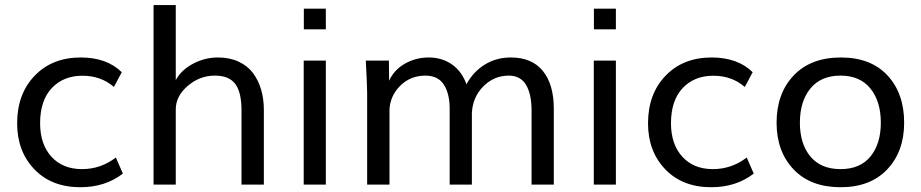

<svg xmlns="http://www.w3.org/2000/svg" viewBox="-20 -746 3724 776"><path d="M304.7 10.7Q188.5 10.7 118.9 -61.8Q49.3 -134.3 49.3 -247.6Q49.3 -366.2 120.1 -439.9Q190.9 -513.7 306.6 -513.7Q411.6 -513.7 472.2 -454.1L440.4 -394.5Q388.2 -439.9 313 -439.9Q236.3 -439.9 189.2 -389.9Q142.1 -339.8 142.1 -248Q142.1 -163.1 187.7 -112.8Q233.4 -62.5 311.5 -62.5Q387.2 -62.5 448.2 -109.4L476.6 -44.4Q405.3 10.7 304.7 10.7Z M600.6 0V-725.6H690.4V-422.4Q712.9 -463.4 760.3 -488.5Q807.6 -513.7 860.8 -513.7Q907.7 -513.7 943.8 -497.1Q980 -480.5 1002 -451.4Q1023.9 -422.4 1035.2 -384.5Q1046.4 -346.7 1046.4 -302.2V0H956.1V-299.8Q956.1 -373.5 930.7 -407Q905.3 -440.4 848.6 -440.4Q787.1 -440.4 738.8 -398.9Q690.4 -357.4 690.4 -303.7V0Z M1208 -627.4V-710.9H1296.9V-627.4ZM1207.5 0V-501H1296.9V0Z M1463.9 0V-370.1Q1463.9 -395.5 1458.5 -501H1551.8L1552.7 -419.9Q1572.8 -463.9 1616.7 -488.8Q1660.6 -513.7 1712.9 -513.7Q1766.6 -513.7 1806.9 -485.4Q1847.2 -457 1865.2 -405.3Q1892.6 -456.1 1939.2 -484.9Q1985.8 -513.7 2044.4 -513.7Q2129.9 -513.7 2174.1 -459.2Q2218.3 -404.8 2218.3 -306.6V0H2128.4V-299.3Q2128.4 -365.7 2106 -403.1Q2083.5 -440.4 2036.6 -440.4Q1976.6 -440.4 1933.3 -396.7Q1890.1 -353 1887.2 -289.1V0H1797.4V-307.1Q1797.4 -367.2 1773.9 -403.8Q1750.5 -440.4 1699.2 -440.4Q1640.1 -440.4 1599.1 -400.9Q1558.1 -361.3 1554.2 -305.2V0Z M2380.4 -627.4V-710.9H2469.2V-627.4ZM2379.9 0V-501H2469.2V0Z M2854.5 10.7Q2738.3 10.7 2668.7 -61.8Q2599.1 -134.3 2599.1 -247.6Q2599.1 -366.2 2669.9 -439.9Q2740.7 -513.7 2856.4 -513.7Q2961.4 -513.7 3022 -454.1L2990.2 -394.5Q2938 -439.9 2862.8 -439.9Q2786.1 -439.9 2739 -389.9Q2691.9 -339.8 2691.9 -248Q2691.9 -163.1 2737.5 -112.8Q2783.2 -62.5 2861.3 -62.5Q2937 -62.5 2998 -109.4L3026.4 -44.4Q2955.1 10.7 2854.5 10.7Z M3377.4 10.7Q3255.9 10.7 3187.3 -61.5Q3118.7 -133.8 3118.7 -250Q3118.7 -368.2 3187.7 -440.9Q3256.8 -513.7 3378.4 -513.7Q3499.5 -513.7 3566.9 -441.2Q3634.3 -368.7 3634.3 -250Q3634.3 -133.8 3565.9 -61.5Q3497.6 10.7 3377.4 10.7ZM3377.4 -62.5Q3456.5 -62.5 3498.3 -113.8Q3540 -165 3540 -250Q3540 -336.4 3497.8 -388.4Q3455.6 -440.4 3377 -440.4Q3297.9 -440.4 3255.4 -388.4Q3212.9 -336.4 3212.9 -250Q3212.9 -165 3255.1 -113.8Q3297.4 -62.5 3377.4 -62.5Z"/></svg>

Font: Muli
Style: Regular
Weight: 400
Designer: Vernon Adams
Foundry: newtypography
Version: Version 2; ttfautohint (v1.00rc1.6-4cba) -l 8 -r 50 -G 200 -